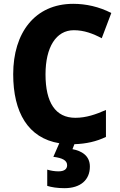

<svg xmlns="http://www.w3.org/2000/svg" viewBox="-20 -744 630 1004"><path d="M450 127C450 70 407 45 359 36L369 10C431 8 484 -4 534 -28V-169C482 -146 431 -128 374 -128C270 -128 218 -208 218 -355C218 -497 273 -586 366 -586C420 -586 467 -568 512 -544L562 -676C498 -709 429 -724 363 -724C162 -724 49 -572 49 -356C49 -156 127 -22 290 5L259 76C307 82 331 95 331 120C331 141 315 152 286 152C267 152 247 149 227 143V228C249 235 280 240 317 240C401 240 450 197 450 127Z"/></svg>

Font: Noto Sans Myanmar UI SemiCondensed ExtraBold
Style: Regular
Weight: 800
Width: 4
Designer: Monotype Design Team
Foundry: Monotype Imaging Inc.
Version: Version 2.103